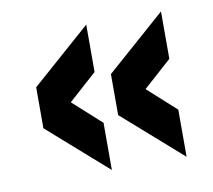

<svg xmlns="http://www.w3.org/2000/svg" viewBox="-55 -555 596 536"><g transform="rotate(-10 243.0 -287.0)"><path d="M221.2 -81.1 53.2 -229V-345.2L221.2 -493.2V-358.9L141.1 -287.1L221.2 -214.8ZM433.1 -81.1 265.1 -229V-345.2L433.1 -493.2V-358.9L353 -287.1L433.1 -214.8Z"/></g></svg>

Font: Creato Display ExtraBold
Style: Regular
Weight: 800
Version: Version 1.000